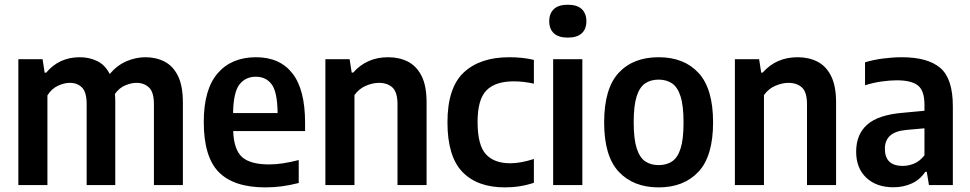

<svg xmlns="http://www.w3.org/2000/svg" viewBox="-20 -802 4204 832"><path d="M59.5 0V-545.5H164.5L173.5 -487H180Q236 -554 326 -554Q367.5 -554 401.5 -537.2Q435.5 -520.5 455.5 -481.5Q488.5 -520 529 -537Q569.5 -554 610 -554Q656.5 -554 693.2 -535Q730 -516 751.2 -473Q772.5 -430 772.5 -357V0H647V-350.5Q647 -403 625.5 -423Q604 -443 571.5 -443Q549 -443 523 -432.2Q497 -421.5 478 -395Q479.5 -379.5 479.5 -362.5V0H355.5V-350.5Q355.5 -403 335.2 -423Q315 -443 282.5 -443Q258 -443 230.8 -430.2Q203.5 -417.5 185.5 -388.5V0Z M1130 10Q993.5 10 928.2 -56Q863 -122 863 -273.5Q863 -414.5 923 -484.2Q983 -554 1089.5 -554Q1192.5 -554 1247.2 -484Q1302 -414 1302 -270V-234H990.5Q993.5 -153 1029.2 -121.2Q1065 -89.5 1146.5 -89.5Q1176 -89.5 1207.8 -94.5Q1239.5 -99.5 1274.5 -108.5V-9Q1235 1 1200.2 5.5Q1165.5 10 1130 10ZM1088.5 -469.5Q1044 -469.5 1017.8 -436.2Q991.5 -403 990 -312H1183Q1182 -403 1157.5 -436.2Q1133 -469.5 1088.5 -469.5Z M1390 0V-545.5H1495L1504 -487.5H1510.5Q1569 -554 1662 -554Q1710 -554 1747.5 -535Q1785 -516 1806.8 -473Q1828.5 -430 1828.5 -358.5V0H1702.5V-350Q1702.5 -403 1680.5 -423Q1658.5 -443 1622 -443Q1595.5 -443 1565.8 -430.5Q1536 -418 1516 -390V0Z M2168 10Q2048 10 1983.5 -57.2Q1919 -124.5 1919 -272Q1919 -421.5 1989.5 -487.8Q2060 -554 2187 -554Q2245 -554 2293.5 -542.5V-439.5Q2248.5 -449.5 2206.5 -449.5Q2126 -449.5 2087.8 -410.2Q2049.5 -371 2049.5 -274Q2049.5 -173.5 2085.2 -134Q2121 -94.5 2191 -94.5Q2235 -94.5 2293.5 -113V-10Q2234.5 10 2168 10Z M2377 0V-545.5H2503.5V0ZM2440.5 -639Q2400 -639 2380 -657.8Q2360 -676.5 2360 -710Q2360 -743.5 2380 -762.5Q2400 -781.5 2440.5 -781.5Q2481 -781.5 2501 -762.5Q2521 -743.5 2521 -710Q2521 -676.5 2501 -657.8Q2481 -639 2440.5 -639Z M2834 10Q2725 10 2661.5 -57.5Q2598 -125 2598 -271Q2598 -418.5 2660.8 -486.2Q2723.5 -554 2834 -554Q2944.5 -554 3007.2 -485.8Q3070 -417.5 3070 -272Q3070 -125.5 3006.8 -57.8Q2943.5 10 2834 10ZM2834 -86.5Q2868 -86.5 2892.2 -102.5Q2916.5 -118.5 2929.2 -158.5Q2942 -198.5 2942 -270.5Q2942 -344 2929 -384.5Q2916 -425 2891.8 -441Q2867.5 -457 2834 -457Q2800.5 -457 2776.2 -441Q2752 -425 2739 -385Q2726 -345 2726 -272.5Q2726 -199.5 2739 -159.2Q2752 -119 2776 -102.8Q2800 -86.5 2834 -86.5Z M3164.5 0V-545.5H3269.5L3278.5 -487.5H3285Q3343.5 -554 3436.5 -554Q3484.5 -554 3522 -535Q3559.5 -516 3581.2 -473Q3603 -430 3603 -358.5V0H3477V-350Q3477 -403 3455 -423Q3433 -443 3396.5 -443Q3370 -443 3340.2 -430.5Q3310.5 -418 3290.5 -390V0Z M3851.5 9.5Q3777.5 9.5 3733.8 -32Q3690 -73.5 3690 -144.5Q3690 -220 3738.5 -262.5Q3787 -305 3895 -313.5L3986 -322V-348.5Q3986 -409 3957.8 -431.5Q3929.5 -454 3866 -454Q3836 -454 3799.5 -448.8Q3763 -443.5 3728.5 -432.5V-532Q3764 -543 3807 -548.5Q3850 -554 3888 -554Q4000.5 -554 4054.8 -507.5Q4109 -461 4109 -341.5V0H4005.5L3996 -57.5H3989.5Q3966.5 -23 3930.5 -6.8Q3894.5 9.5 3851.5 9.5ZM3814.5 -157.5Q3814.5 -83 3892 -83Q3916 -83 3940.8 -93Q3965.5 -103 3986 -129V-246L3907.5 -239Q3859.5 -234.5 3837 -214Q3814.5 -193.5 3814.5 -157.5Z"/></svg>

Font: Encode Sans SmCnd SmBold
Style: Regular
Weight: 600
Width: 4
Designer: Multiple Designers
Foundry: Impallari Type
Version: Version 3.002; ttfautohint (v1.8.3) -l 8 -r 50 -G 200 -x 14 